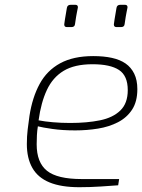

<svg xmlns="http://www.w3.org/2000/svg" viewBox="-20 -775 593 801"><path d="M311 6Q235 6 186.5 -14Q138 -34 115 -74.5Q92 -115 92 -174Q92 -206 95.5 -235Q99 -264 103 -292Q115 -369 145.5 -425Q176 -481 231 -511Q286 -541 369 -541Q413 -541 447 -533.5Q481 -526 504 -510Q527 -494 540 -467.5Q553 -441 553 -403Q553 -351 531 -317.5Q509 -284 472 -265Q435 -246 389 -238.5Q343 -231 294 -231Q241 -231 199 -237Q157 -243 138 -248Q135 -230 134 -211Q133 -192 133 -173Q133 -97 176 -62.5Q219 -28 321 -28H477L473 -2Q446 0 401.5 3Q357 6 311 6ZM273 -262Q343 -262 397 -273Q451 -284 482 -314Q513 -344 513 -399Q513 -459 476.5 -483Q440 -507 366 -507Q291 -507 245.5 -479.5Q200 -452 175.5 -399.5Q151 -347 141 -273Q166 -268 201 -265Q236 -262 273 -262ZM466 -662Q455 -662 455 -673Q455 -674 455.5 -677Q456 -680 458 -694.5Q460 -709 466 -742Q468 -755 482 -755H501Q512 -755 512 -745Q512 -745 511.5 -741.5Q511 -738 508 -724Q505 -710 500 -675Q499 -662 485 -662ZM259 -662Q248 -662 248 -673Q248 -674 248.5 -677Q249 -680 251 -694.5Q253 -709 259 -742Q261 -755 275 -755H294Q305 -755 305 -745Q305 -745 304.5 -741.5Q304 -738 301 -724Q298 -710 293 -675Q292 -662 278 -662Z"/></svg>

Font: Exo Thin ExtraLight
Style: Italic
Weight: 250
Italic angle: -9°
Version: Version 2.000